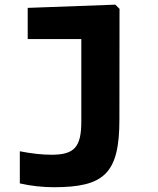

<svg xmlns="http://www.w3.org/2000/svg" viewBox="-20 -574 660 804"><path d="M480 -73 480.5 -537 463 -554.5 96 -541V-410.5H320.5V-65.5C320.5 42 291.5 74 195.5 74C156 74 112.5 69 63 59.5V194C108 204.5 159.5 210 205 210C416 210 480 153 480 -73Z"/></svg>

Font: Monaspace Neon ExtraBold
Style: Regular
Weight: 800
Designer: Riley Cran & the Lettermatic Team
Foundry: Lettermatic
Version: Version 1.200 (Monaspace Neon)